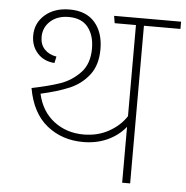

<svg xmlns="http://www.w3.org/2000/svg" viewBox="-51 -741 768 791"><g transform="rotate(5 333.5 -346.0)"><path d="M667 -652H516V0H483V-231Q453 -194 408 -173.5Q363 -153 308 -153Q220 -153 157.5 -203.5Q95 -254 77 -356Q150 -371 195.5 -387Q241 -403 276 -439.5Q311 -476 311 -540Q311 -594 284.5 -627.5Q258 -661 205 -661Q158 -661 129 -635Q100 -609 100 -569Q100 -538 118.5 -518.5Q137 -499 168 -494L162 -467Q118 -470 91.5 -499.5Q65 -529 65 -572Q65 -624 104 -658Q143 -692 206 -692Q274 -692 310 -650.5Q346 -609 346 -540Q346 -474 314 -433Q282 -392 233 -371.5Q184 -351 116 -336Q132 -264 184 -224Q236 -184 307 -184Q365 -184 411 -209.5Q457 -235 483 -275V-652H395L390 -682H667Z"/></g></svg>

Font: FiraGO UltraLight
Style: Regular
Weight: 200
Designer: bBox Type
Foundry: bBox Type GmbH
Version: Version 1.001